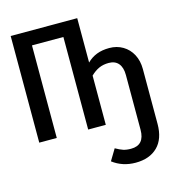

<svg xmlns="http://www.w3.org/2000/svg" viewBox="-112 -631 839 939"><g transform="rotate(-15 307.5 -161.5)"><path d="M611.3 -216.9V61Q611.3 136.9 570.8 176.9Q530.3 216.9 459.5 216.9Q393.3 216.9 343.6 179L377.9 122.1Q399.5 134.4 415.6 139.7Q431.8 145.1 454.9 145.1Q523.6 145.1 523.6 67.2V-209.7Q523.6 -248.2 506.4 -268.5Q489.2 -288.7 457.4 -288.7Q429.7 -288.7 407.9 -279Q386.2 -269.2 365.6 -249.2V0H276.4V-468.7H117.4V0H28.7V-540H365.6V-315.4Q387.2 -336.9 414.9 -347.7Q442.6 -358.5 478.5 -358.5Q516.9 -358.5 547.2 -340.5Q577.4 -322.6 594.4 -290.5Q611.3 -258.5 611.3 -216.9Z"/></g></svg>

Font: Fira Code Fixed
Style: Regular
Weight: 400
Monospace: yes
Designer: Carrois Corporate, Edenspiekermann AG, Nikita Prokopov
Foundry: Carrois Corporate, Edenspiekermann AG, Nikita Prokopov
Version: Version 5.002